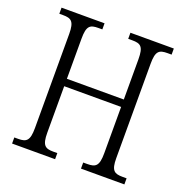

<svg xmlns="http://www.w3.org/2000/svg" viewBox="-128 -831 917 948"><g transform="rotate(20 330.5 -357.0)"><path d="M36 0H262V-32H241C198 -32 181 -43 181 -110V-354H480V-111C480 -43 463 -32 419 -32H398V0H626V-32H605C562 -32 544 -42 544 -108V-604C544 -672 561 -682 605 -682H626V-714H398V-682H419C463 -682 480 -672 480 -604V-393H181V-604C181 -672 198 -682 241 -682H262V-714H36V-682H55C98 -682 116 -672 116 -605V-110C116 -43 99 -32 56 -32H36Z"/></g></svg>

Font: Noto Serif Georgian Condensed Light
Style: Regular
Weight: 300
Width: 3
Designer: Monotype Design Team, Akaki Razmadze
Foundry: Google LLC
Version: Version 2.003